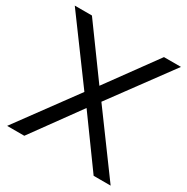

<svg xmlns="http://www.w3.org/2000/svg" viewBox="-162 -849 961 988"><g transform="rotate(30 318.5 -355.0)"><path d="M105 -710 319 -416 533 -710H634L369 -350L626 0H525L319 -284L113 0H11L268 -350L3 -710Z"/></g></svg>

Font: Rising Sun
Style: Regular
Weight: 400
Designer: Matt McInerney, Pablo Impallari, Rodrigo Fuenzalida (Raleway font), Stephen Hutchings (Greek), Cristiano Sobral (main ch
Foundry: The Rising Sun Project Authors
Version: Version 4.327; ttfautohint (v1.8.4.7-5d5b-dirty)